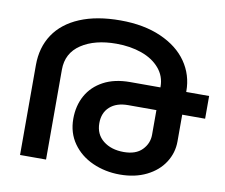

<svg xmlns="http://www.w3.org/2000/svg" viewBox="-83 -870 1149 982"><g transform="rotate(10 491.5 -378.5)"><path d="M979 -465V-347H860V-208Q860 -149 828 -99Q796 -49 736.5 -19.5Q677 10 598 10Q522 10 457 -19Q392 -48 353.5 -102.5Q315 -157 315 -230Q315 -298 344.5 -351Q374 -404 431 -434.5Q488 -465 569 -465H726V-469Q726 -523 691.5 -563.5Q657 -604 598 -625Q539 -646 466 -646Q354 -646 284 -599.5Q214 -553 214 -467V0H79V-467Q79 -559 124 -626.5Q169 -694 256 -730.5Q343 -767 466 -767Q588 -767 677.5 -727.5Q767 -688 813.5 -620.5Q860 -553 860 -469V-465ZM726 -347H579Q519 -347 484.5 -316Q450 -285 450 -231Q450 -173 491.5 -140Q533 -107 598 -107Q661 -107 693.5 -140.5Q726 -174 726 -219Z"/></g></svg>

Font: Montserrat arm2 Medium
Style: Regular
Weight: 500
Designer: Julieta Ulanovsky
Foundry: Julieta Ulanovsky
Version: Version 6.000